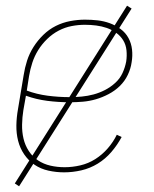

<svg xmlns="http://www.w3.org/2000/svg" viewBox="-20 -597 540 674"><path d="M205 8Q177 8 150 2Q123 -4 101.5 -18.5Q80 -33 65 -55Q50 -77 43.5 -103Q37 -129 37.5 -157Q38 -185 43 -213L63 -333Q67 -359 75 -384Q83 -409 97.5 -432Q112 -455 132 -474.5Q152 -494 176 -506Q200 -518 226.5 -523Q253 -528 278 -528Q301 -528 323 -525.5Q345 -523 365.5 -515.5Q386 -508 403.5 -495Q421 -482 431 -463.5Q441 -445 443.5 -423Q446 -401 442 -378Q439 -356 428.5 -334Q418 -312 400.5 -295Q383 -278 361 -266.5Q339 -255 316.5 -248.5Q294 -242 271 -240Q248 -238 225 -238Q185 -238 146 -243Q107 -248 71 -261L62 -210Q58 -185 57.5 -159.5Q57 -134 62.5 -110.5Q68 -87 81 -67Q94 -47 113.5 -34Q133 -21 157 -15.5Q181 -10 207 -10Q234 -10 262 -16.5Q290 -23 314.5 -38.5Q339 -54 358.5 -76.5Q378 -99 390 -124L407 -116Q392 -88 371 -63.5Q350 -39 323 -22.5Q296 -6 265.5 1Q235 8 205 8ZM225 -256Q246 -256 267 -258Q288 -260 308.5 -265.5Q329 -271 348.5 -281Q368 -291 384.5 -306Q401 -321 410 -340.5Q419 -360 423 -381Q426 -401 424 -420.5Q422 -440 412.5 -455.5Q403 -471 387.5 -482Q372 -493 354.5 -499Q337 -505 317.5 -507.5Q298 -510 278 -510Q255 -510 231.5 -505.5Q208 -501 186 -489.5Q164 -478 145.5 -460Q127 -442 114 -421Q101 -400 93.5 -377Q86 -354 82 -330L74 -279Q109 -266 147.5 -261Q186 -256 225 -256ZM47 57 32 47 426 -577 442 -567Z"/></svg>

Font: Iosevka Term Curly Thin
Style: Italic
Weight: 100
Italic angle: -9°
Designer: Belleve Invis
Foundry: Belleve Invis
Version: Version 32.3.0